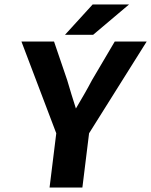

<svg xmlns="http://www.w3.org/2000/svg" viewBox="-20 -840 677 860"><path d="M379 -243 637 -654H494L392 -481C369 -437 347 -400 320 -354C306 -396 294 -438 281 -481L222 -654H76L232 -243L202 0H349ZM271 -684H397L558 -820H395Z"/></svg>

Font: Falling Sky
Style: SeBdObl
Weight: 600
Designer: Paul D. Hunt
Foundry: Adobe Systems Incorporated
Version: Version 1.02